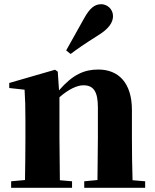

<svg xmlns="http://www.w3.org/2000/svg" viewBox="-20 -894 737 914"><path d="M295 -654 316 -637C348 -661 381 -684 449 -727C496 -756 518 -786 518 -817C518 -852 489 -874 462 -874C429 -874 406 -853 380 -806C338 -730 316 -692 295 -654ZM443 0H671V-31L611 -36C609 -94 608 -179 608 -238V-370C608 -501 543 -563 448 -563C382 -563 327 -540 261 -464L255 -553L242 -562L24 -499V-475L97 -467C100 -419 101 -386 101 -321V-238C101 -182 100 -96 99 -37L33 -31V0H323V-31L265 -36L263 -238V-431C306 -469 347 -488 377 -488C424 -488 446 -460 446 -383V-238L444 -37L381 -31V0Z"/></svg>

Font: GenKiMin2 TW H
Style: Regular
Weight: 900
Version: Version 2.100;PS 2.1;hotconv 16.6.51;makeotf.lib2.5.65220 DE